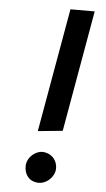

<svg xmlns="http://www.w3.org/2000/svg" viewBox="-54 -785 458 828"><g transform="rotate(5 175.0 -371.5)"><path d="M322 -750 229.5 -225 122.5 -214.5 217 -750ZM83.5 -60Q83.5 -74 90.2 -87Q97 -100 108 -109.5Q119 -119 132.8 -123.8Q146.5 -128.5 160.5 -126Q187.5 -121 201.5 -102.2Q215.5 -83.5 215 -60Q214.5 -45.5 207.8 -32.8Q201 -20 190.2 -10.5Q179.5 -1 165.8 3.8Q152 8.5 138 7Q110.5 3.5 96.8 -15Q83 -33.5 83.5 -60Z"/></g></svg>

Font: B612
Style: Italic
Weight: 400
Italic angle: -10°
Designer: Nicolas Chauveau, Thomas Paillot, Jonathan Favre-Lamarine, Jean-Luc Vinot
Foundry: AIRBUS
Version: Version 1.008